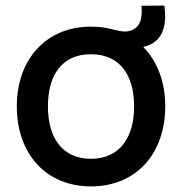

<svg xmlns="http://www.w3.org/2000/svg" viewBox="-20 -650 650 685"><path d="M304.5 15C465.5 15 569.5 -101.5 569.5 -270.5C569.5 -358 541 -432 491 -482.5C501.5 -485 511 -488.5 520 -493C562.5 -516 575.5 -563.5 566.5 -630L485 -629.5C486.5 -594 487 -559.5 452 -543C434.5 -535 416 -536.5 388 -543.5C362.5 -551 334.5 -555 304.5 -555C145.5 -555 40 -439.5 40 -270.5C40 -103 142.5 15 304.5 15ZM151 -270.5C151 -380.5 199.5 -456.5 304.5 -456.5C406.5 -456.5 458.5 -383.5 458.5 -270.5C458.5 -160 407.5 -83.5 304.5 -83.5C203.5 -83.5 151 -156.5 151 -270.5Z"/></svg>

Font: Eudonet SemiBold
Style: Regular
Weight: 600
Designer: Mikhail Sharanda
Foundry: Mikhail Sharanda
Version: Version 4.503;Glyphs 3.1.2 (3151)